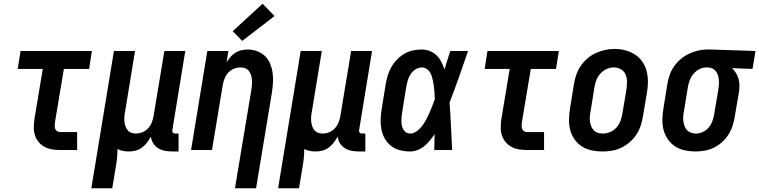

<svg xmlns="http://www.w3.org/2000/svg" viewBox="-20 -803 4065 1028"><path d="M300 0Q278 0 257 -3.5Q236 -7 218 -17Q200 -27 187 -42.5Q174 -58 167.5 -77.5Q161 -97 161 -119Q161 -141 164 -163L209 -434H75L90 -530H472L457 -434H322L274 -147Q273 -138 273 -129.5Q273 -121 275.5 -113.5Q278 -106 285 -101Q292 -96 300 -96H393V0Z M469 205 590 -530H703L650 -207Q647 -193 646 -180Q645 -167 646 -154Q647 -141 651 -129Q655 -117 662.5 -107Q670 -97 682 -92.5Q694 -88 707 -88Q725 -88 742.5 -95Q760 -102 772.5 -115.5Q785 -129 792 -146Q799 -163 802 -180L860 -530H972L903 -108Q902 -104 902.5 -100Q903 -96 905.5 -93Q908 -90 912 -89Q916 -88 920 -88H936V8H904Q883 8 863.5 4.5Q844 1 827.5 -9Q811 -19 800.5 -35.5Q790 -52 788 -72Q779 -55 767 -39.5Q755 -24 739.5 -12.5Q724 -1 706 3.5Q688 8 670 8Q654 8 638.5 5Q623 2 609 -5Q609 22 606 49Q603 76 598 102L581 205Z M1238 205 1326 -323Q1328 -337 1329 -350Q1330 -363 1329 -376Q1328 -389 1324 -401Q1320 -413 1312.5 -423Q1305 -433 1293 -437.5Q1281 -442 1268 -442Q1250 -442 1232.5 -435Q1215 -428 1202.5 -414.5Q1190 -401 1183 -384Q1176 -367 1173 -350L1115 0H1003L1090 -530H1203L1193 -469Q1202 -484 1213.5 -497.5Q1225 -511 1240 -520.5Q1255 -530 1272 -534Q1289 -538 1305 -538Q1332 -538 1356.5 -529Q1381 -520 1398.5 -503Q1416 -486 1426 -462.5Q1436 -439 1439.5 -413.5Q1443 -388 1441.5 -361Q1440 -334 1436 -308L1351 205ZM1277 -584 1226 -636 1386 -783 1450 -717Z M1469 205 1590 -530H1703L1650 -207Q1647 -193 1646 -180Q1645 -167 1646 -154Q1647 -141 1651 -129Q1655 -117 1662.5 -107Q1670 -97 1682 -92.5Q1694 -88 1707 -88Q1725 -88 1742.5 -95Q1760 -102 1772.5 -115.5Q1785 -129 1792 -146Q1799 -163 1802 -180L1860 -530H1972L1903 -108Q1902 -104 1902.5 -100Q1903 -96 1905.5 -93Q1908 -90 1912 -89Q1916 -88 1920 -88H1936V8H1904Q1883 8 1863.5 4.5Q1844 1 1827.5 -9Q1811 -19 1800.5 -35.5Q1790 -52 1788 -72Q1779 -55 1767 -39.5Q1755 -24 1739.5 -12.5Q1724 -1 1706 3.5Q1688 8 1670 8Q1654 8 1638.5 5Q1623 2 1609 -5Q1609 22 1606 49Q1603 76 1598 102L1581 205Z M2175 8Q2148 8 2121 1Q2094 -6 2073.5 -22Q2053 -38 2040 -61.5Q2027 -85 2022 -111.5Q2017 -138 2018 -166Q2019 -194 2024 -222L2045 -352Q2049 -376 2056 -399Q2063 -422 2075.5 -444Q2088 -466 2106 -484.5Q2124 -503 2145.5 -515.5Q2167 -528 2191 -533Q2215 -538 2239 -538Q2261 -538 2282 -529.5Q2303 -521 2318 -506Q2333 -491 2343 -471.5Q2353 -452 2360 -431Q2367 -456 2375 -480.5Q2383 -505 2391 -530H2486Q2462 -461 2438 -392Q2414 -323 2387 -254Q2392 -191 2394.5 -127.5Q2397 -64 2401 0H2305Q2306 -21 2306 -42Q2306 -63 2307 -85Q2295 -67 2281.5 -50.5Q2268 -34 2251.5 -20.5Q2235 -7 2215.5 0.5Q2196 8 2175 8ZM2175 -88Q2190 -88 2203.5 -95.5Q2217 -103 2227.5 -114Q2238 -125 2246.5 -137.5Q2255 -150 2262 -163Q2269 -176 2275 -189.5Q2281 -203 2287 -217Q2293 -231 2298 -244.5Q2303 -258 2308 -272Q2308 -285 2307 -297.5Q2306 -310 2305 -323Q2304 -336 2302 -348.5Q2300 -361 2297.5 -373Q2295 -385 2291 -397Q2287 -409 2280 -419Q2273 -429 2262 -435.5Q2251 -442 2239 -442Q2221 -442 2204.5 -431.5Q2188 -421 2178 -405Q2168 -389 2163 -371.5Q2158 -354 2155 -337L2134 -207Q2132 -195 2130.5 -182.5Q2129 -170 2129 -157.5Q2129 -145 2131 -133.5Q2133 -122 2138.5 -111.5Q2144 -101 2153.5 -94.5Q2163 -88 2175 -88Z M2800 0Q2778 0 2757 -3.5Q2736 -7 2718 -17Q2700 -27 2687 -42.5Q2674 -58 2667.5 -77.5Q2661 -97 2661 -119Q2661 -141 2664 -163L2709 -434H2575L2590 -530H2972L2957 -434H2822L2774 -147Q2773 -138 2773 -129.5Q2773 -121 2775.5 -113.5Q2778 -106 2785 -101Q2792 -96 2800 -96H2893V0Z M3205 8Q3175 8 3147 2Q3119 -4 3095.5 -19Q3072 -34 3056 -57Q3040 -80 3033 -107Q3026 -134 3026.5 -163.5Q3027 -193 3032 -222L3053 -352Q3057 -378 3065.5 -402.5Q3074 -427 3089 -449.5Q3104 -472 3125 -490Q3146 -508 3170.5 -519Q3195 -530 3220 -535.5Q3245 -541 3271 -541Q3301 -541 3328.5 -533.5Q3356 -526 3379.5 -511Q3403 -496 3419 -473Q3435 -450 3442 -423Q3449 -396 3449 -366.5Q3449 -337 3444 -308L3422 -178Q3418 -152 3409.5 -127.5Q3401 -103 3386 -80.5Q3371 -58 3350 -40.5Q3329 -23 3305 -11.5Q3281 0 3255.5 4Q3230 8 3205 8ZM3207 -88Q3227 -88 3246.5 -96Q3266 -104 3280 -119.5Q3294 -135 3301.5 -154.5Q3309 -174 3312 -193L3334 -323Q3337 -344 3337 -365Q3337 -386 3329.5 -404Q3322 -422 3304.5 -432Q3287 -442 3266 -442Q3247 -442 3228 -433.5Q3209 -425 3195 -409.5Q3181 -394 3173.5 -375Q3166 -356 3163 -337L3142 -207Q3139 -193 3138 -179Q3137 -165 3139 -152Q3141 -139 3145.5 -127Q3150 -115 3159 -105.5Q3168 -96 3180.5 -92Q3193 -88 3207 -88Z M3704 8Q3675 8 3646.5 2Q3618 -4 3595 -19Q3572 -34 3556 -57Q3540 -80 3533 -107Q3526 -134 3526.5 -163.5Q3527 -193 3532 -222L3553 -352Q3557 -377 3565.5 -401.5Q3574 -426 3589 -447.5Q3604 -469 3624.5 -486.5Q3645 -504 3668.5 -515Q3692 -526 3717 -532Q3742 -538 3767 -538Q3771 -538 3775 -538Q3779 -538 3783 -538L4025 -530L4009 -434L3899 -438Q3912 -426 3921 -411.5Q3930 -397 3934.5 -380Q3939 -363 3939 -344.5Q3939 -326 3936 -308L3914 -178Q3910 -153 3902 -128.5Q3894 -104 3880 -82Q3866 -60 3846 -42Q3826 -24 3802.5 -12.5Q3779 -1 3753.5 3.5Q3728 8 3704 8ZM3706 -88Q3725 -88 3743.5 -96.5Q3762 -105 3775 -121Q3788 -137 3794.5 -155.5Q3801 -174 3804 -193L3826 -323Q3828 -336 3829 -349Q3830 -362 3829 -374.5Q3828 -387 3824.5 -398.5Q3821 -410 3814 -420Q3807 -430 3796 -435.5Q3785 -441 3772 -442H3767Q3765 -442 3763.5 -442Q3762 -442 3761 -442Q3742 -442 3724 -432.5Q3706 -423 3693 -407.5Q3680 -392 3673 -373.5Q3666 -355 3663 -337L3642 -207Q3639 -193 3638 -179.5Q3637 -166 3639 -153Q3641 -140 3645.5 -127.5Q3650 -115 3658.5 -106Q3667 -97 3679.5 -92.5Q3692 -88 3706 -88Z"/></svg>

Font: Iosevka Curly Oblique
Style: Bold
Weight: 700
Italic angle: -9°
Monospace: yes
Designer: Belleve Invis
Foundry: Belleve Invis
Version: Version 11.1.0; ttfautohint (v1.8.3)